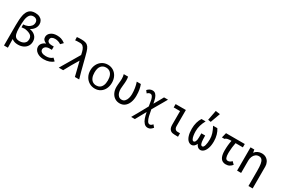

<svg xmlns="http://www.w3.org/2000/svg" viewBox="123 -2299 5754 3926"><g transform="rotate(30 3000.0 -336.0)"><path d="M286 -730.5Q346 -730.5 388.8 -710Q431.5 -689.5 453.5 -653.8Q475.5 -618 475.5 -572.5Q475.5 -514 441.8 -465Q408 -416 351 -389.5Q436.5 -375.5 486.2 -326Q536 -276.5 536 -196.5Q536 -135 505.5 -88Q475 -41 421 -15.2Q367 10.5 298 10.5Q251.5 10.5 216.5 -1Q181.5 -12.5 150.5 -36Q154 59 154 130.5V167H63V-314Q63 -459 81.2 -548.2Q99.5 -637.5 148 -684Q196.5 -730.5 286 -730.5ZM447 -199.5Q447 -262 403.5 -294Q360 -326 269.5 -340L262.5 -340.5Q260 -340.5 230 -338L187 -334V-402Q243 -404 289 -424.2Q335 -444.5 361.8 -479.2Q388.5 -514 388.5 -557.5Q388.5 -603.5 360.5 -627Q332.5 -650.5 291 -650.5Q228 -650.5 197 -604.2Q166 -558 157.5 -486.2Q149 -414.5 149 -301Q149 -212.5 162.5 -162Q176 -111.5 206.5 -89.2Q237 -67 291.5 -67Q334.5 -67 369.8 -81.2Q405 -95.5 426 -125.2Q447 -155 447 -199.5Z M743.5 -39Q710.5 -62 693 -93.8Q675.5 -125.5 675.5 -159Q675.5 -205.5 706 -241.8Q736.5 -278 789 -297.5Q744.5 -315.5 723.5 -341.5Q702.5 -367.5 702.5 -405.5Q702.5 -438 718 -466Q733.5 -494 761.5 -514Q815.5 -554 903 -554Q958 -554 1000.5 -540.5Q1024 -533 1046 -521Q1068 -509 1099 -487L1042.5 -429.5Q1012 -451 976.2 -462.2Q940.5 -473.5 903 -473.5Q856.5 -473.5 828 -455Q799.5 -436.5 799.5 -398Q799.5 -361.5 827.5 -342.5Q855.5 -323.5 904 -323.5H955V-245.5H898Q865 -245.5 837.2 -235Q809.5 -224.5 792.8 -204Q776 -183.5 776 -156Q776 -114.5 813.2 -92.5Q850.5 -70.5 912 -70.5Q1010 -70.5 1064.5 -123.5L1123 -68Q1088.5 -33.5 1030.8 -13.2Q973 7 903.5 7Q808 7 743.5 -39Z M1446.5 -318 1526 -453Q1512.5 -522.5 1496 -566Q1479.5 -609.5 1452 -633.2Q1424.5 -657 1382 -657Q1338.5 -657 1316.2 -656.2Q1294 -655.5 1269.5 -652L1267 -728Q1299.5 -731 1321.2 -732Q1343 -733 1374 -733Q1439.5 -733 1479.2 -718.2Q1519 -703.5 1545 -667.8Q1571 -632 1590.5 -565Q1604 -519 1619.5 -459.2Q1635 -399.5 1649.5 -341Q1676.5 -233.5 1696.8 -157.2Q1717 -81 1741.5 0H1640L1613.5 -108Q1577.5 -258 1556.5 -337.5Q1499.5 -244 1455.2 -167.2Q1411 -90.5 1363 0H1259Q1376 -197 1446.5 -318Z M1845 -276.5Q1845 -355 1878 -418.8Q1911 -482.5 1969.8 -519.2Q2028.5 -556 2102.5 -556Q2175.5 -556 2233.2 -520Q2291 -484 2323.5 -420Q2356 -356 2356 -275Q2356 -196 2325.2 -132.5Q2294.5 -69 2238.2 -32.8Q2182 3.5 2108.5 3.5Q2035.5 3.5 1975.2 -32.2Q1915 -68 1880 -132Q1845 -196 1845 -276.5ZM2260 -275.5Q2260 -346 2239.8 -393.2Q2219.5 -440.5 2183.2 -463.8Q2147 -487 2098.5 -487Q2027 -487 1984 -436.2Q1941 -385.5 1941 -281.5Q1941 -211 1961.2 -162.8Q1981.5 -114.5 2018 -90.5Q2054.5 -66.5 2102.5 -66.5Q2148.5 -66.5 2184 -88.8Q2219.5 -111 2239.8 -158Q2260 -205 2260 -275.5Z M2476.5 -250Q2476.5 -272 2478.8 -297.5Q2481 -323 2483.5 -347Q2486 -371.5 2488.2 -397Q2490.5 -422.5 2490.5 -445Q2490.5 -500.5 2476.5 -550H2579Q2587 -510 2587 -461Q2587 -413.5 2578 -338.5Q2571.5 -283 2571.5 -258Q2571.5 -209 2584.5 -167.5Q2597.5 -126 2626.2 -100.2Q2655 -74.5 2699.5 -74.5Q2743 -74.5 2772 -105.5Q2801 -136.5 2814.2 -183.5Q2827.5 -230.5 2827.5 -280Q2827.5 -351.5 2816.2 -420.8Q2805 -490 2783.5 -550H2880Q2901.5 -494.5 2911.8 -434.5Q2922 -374.5 2922 -300V-284Q2920.5 -197 2893 -130Q2865.5 -63 2815.8 -26Q2766 11 2699 11Q2635 11 2584.5 -21.2Q2534 -53.5 2505.2 -112.8Q2476.5 -172 2476.5 -250Z M3269 -113.5Q3209.5 -11.5 3132.5 132.5H3044.5Q3088 58 3136.2 -28.5Q3184.5 -115 3221.5 -182.5L3249 -233Q3246 -252 3245 -261.5Q3234 -336.5 3224.8 -378.5Q3215.5 -420.5 3196.8 -448.8Q3178 -477 3146 -477Q3132 -477 3114.5 -469.2Q3097 -461.5 3079.5 -442.5L3037 -497Q3057.5 -522 3087.8 -539.5Q3118 -557 3155.5 -557Q3202 -557 3231 -526.5Q3260 -496 3275.5 -448Q3291 -400 3303.5 -329.5Q3352 -413.5 3374.2 -452.8Q3396.5 -492 3411.5 -520.5L3427.5 -550H3521.5L3450.5 -426L3324.5 -209Q3339.5 -121.5 3353.5 -63Q3367.5 -4.5 3390.8 36.2Q3414 77 3448 77Q3466.5 77 3483.8 65.2Q3501 53.5 3514 34L3562 89Q3537.5 120.5 3510.2 138.5Q3483 156.5 3446.5 156.5Q3394.5 156.5 3359.2 118.5Q3324 80.5 3303.8 22.2Q3283.5 -36 3269 -113.5Z M3851.5 -151.5V-471H3701V-550H3943V-168.5Q3943 -137.5 3953.5 -117.5Q3964 -97.5 3980 -88Q3996 -78.5 4014 -78H4077V4H4056.5Q3978.5 4 3947 -2Q3903 -10.5 3877.2 -46.5Q3851.5 -82.5 3851.5 -151.5Z M4239 -280Q4239 -361.5 4258.5 -430.2Q4278 -499 4312 -550H4409.5Q4371.5 -480.5 4352 -414Q4332.5 -347.5 4332.5 -277.5Q4332.5 -224.5 4339.8 -177.8Q4347 -131 4361.8 -101.5Q4376.5 -72 4398.5 -72Q4424.5 -72 4440.2 -104.8Q4456 -137.5 4456 -201V-295H4545.5Q4545.5 -250 4548 -207.5Q4552.5 -72 4603 -72Q4635.5 -72 4651.8 -132Q4668 -192 4668 -277.5Q4668 -345 4647.2 -409.5Q4626.5 -474 4585.5 -550H4686.5Q4720.5 -499.5 4740.8 -429.8Q4761 -360 4761 -280Q4761 -183.5 4738.2 -117.8Q4715.5 -52 4679.5 -20Q4643.5 12 4603 12Q4570.5 12 4543.5 -10.2Q4516.5 -32.5 4500.5 -72Q4483.5 -33.5 4456.2 -10.8Q4429 12 4398.5 12Q4354 12 4318 -19.2Q4282 -50.5 4260.5 -116.2Q4239 -182 4239 -280ZM4587.5 -824 4504.5 -594 4437.5 -604 4482.5 -839Z M4873.5 -480Q4885.5 -522.5 4891 -550H5334V-471H5162Q5150.5 -417 5144 -359.2Q5137.5 -301.5 5136 -251Q5135.5 -239 5135.5 -214Q5135.5 -152 5150.2 -114.5Q5165 -77 5206.5 -77Q5231.5 -77 5254.8 -90Q5278 -103 5293.5 -123.5L5350.5 -68Q5325 -35 5289 -14.2Q5253 6.5 5200.5 6.5Q5042.5 6.5 5042.5 -227.5Q5042.5 -360.5 5066 -470.5Q5004 -469.5 4970.8 -461.8Q4937.5 -454 4922 -433H4861Z M5713 -480Q5667 -480 5633.5 -454.2Q5600 -428.5 5582.5 -385.2Q5565 -342 5565 -291V0H5470V-151V-277V-550H5559L5571.5 -480Q5597.5 -518 5640.5 -539Q5683.5 -560 5733.5 -560Q5795.5 -560 5839.2 -531.8Q5883 -503.5 5905.2 -458Q5927.5 -412.5 5927.5 -362V156.5H5828.5V-206Q5828.5 -301 5818.8 -360Q5809 -419 5783.8 -449.5Q5758.5 -480 5713 -480Z"/></g></svg>

Font: JuliaMono Medium
Style: Regular
Weight: 500
Monospace: yes
Designer: cormullion
Foundry: corm
Version: Version 0.054; ttfautohint (v1.8.4)